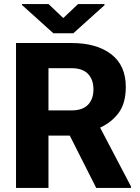

<svg xmlns="http://www.w3.org/2000/svg" viewBox="-20 -922 686 942"><path d="M452.1 0 322.3 -256.8H217.8V0H58.6V-710.9H331.5Q454.1 -710.9 525.6 -656Q597.2 -601.1 597.2 -496.1Q597.2 -416.5 563 -369.4Q528.8 -322.3 471.2 -295.9L622.6 -7.3V0ZM331.5 -587.4H217.8V-380.4H332Q385.3 -380.4 411.9 -408.2Q438.5 -436 438.5 -483.4Q438.5 -531.7 411.6 -559.6Q384.8 -587.4 331.5 -587.4ZM218.3 -901.9 290.5 -833.5 362.8 -901.9H492.7V-896.5L339.8 -758.8H241.7L87.9 -897.5V-901.9Z"/></svg>

Font: Vazirmatn RD UI ExtraBold
Style: Regular
Weight: 800
Designer: Saber Rastikerdar
Foundry: Saber Rastikerdar
Version: Version 33.003